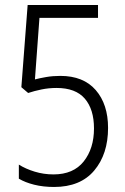

<svg xmlns="http://www.w3.org/2000/svg" viewBox="-20 -734 499 764"><path d="M220 -432Q312 -432 361 -375.5Q410 -319 410 -225Q410 -121 355 -55.5Q300 10 195 10Q152 10 116 1Q80 -8 55 -23V-79Q82 -62 118 -51Q154 -40 193 -40Q272 -40 313 -91.5Q354 -143 354 -223Q354 -299 317.5 -341.5Q281 -384 205 -384Q174 -384 145 -378Q116 -372 92 -364L65 -387L90 -714H370V-663H137L119 -418Q138 -423 164 -427.5Q190 -432 220 -432Z"/></svg>

Font: Noto Sans Lao Looped Condensed Light
Style: Regular
Weight: 300
Width: 3
Designer: Mark Frömberg, Ben Mitchell
Foundry: The Fontpad Ltd
Version: Version 1.002; ttfautohint (v1.8.4.7-5d5b)